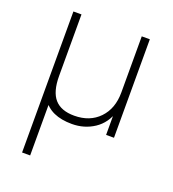

<svg xmlns="http://www.w3.org/2000/svg" viewBox="-131 -600 823 916"><g transform="rotate(20 280.5 -142.0)"><path d="M473 -500V0H433V-113L444 -124Q424 -59 374 -26Q324 7 261 7Q207 7 169 -10Q131 -27 108 -63L126 -86V216H85V-500H126V-188Q126 -108 158.5 -71Q191 -34 258 -34Q337 -34 384.5 -83.5Q432 -133 432 -215V-500Z"/></g></svg>

Font: Muli ExtraLight
Style: Regular
Weight: 250
Designer: Vernon Adams
Foundry: Vernon Adams
Version: Version 2.100; ttfautohint (v1.8.1.43-b0c9)